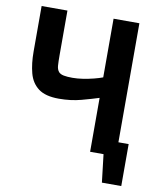

<svg xmlns="http://www.w3.org/2000/svg" viewBox="-92 -775 843 996"><g transform="rotate(10 329.5 -277.0)"><path d="M513 147 487 -74H615V147ZM425 0V-284Q388 -272 334 -257.5Q280 -243 217 -243Q146 -243 109 -271Q72 -299 59 -348.5Q46 -398 46 -461V-701H182V-468Q182 -431 183.5 -411Q185 -391 195 -379Q204 -369 222 -365.5Q240 -362 268 -362Q294 -362 323 -366.5Q352 -371 379.5 -378Q407 -385 425 -392V-701H561V0Z"/></g></svg>

Font: Ruda ExtraBold
Style: Regular
Weight: 800
Designer: Mariela Monsalve and Angelina Sanchez
Foundry: Mariela Monsalve and Angelina Sanchez
Version: Version 2.000